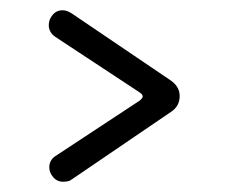

<svg xmlns="http://www.w3.org/2000/svg" viewBox="-20 -393 440 374"><path d="M103 -39Q91 -39 83.5 -48Q76 -57 76 -67Q76 -81 88 -89L252 -197Q258 -202 258 -205Q258 -209 252 -213L88 -321Q75 -330 75 -344Q75 -355 82.5 -364Q90 -373 102 -373Q111 -373 121 -366L313 -236Q330 -224 330 -206Q330 -186 313 -175L122 -45Q117 -41 112.5 -40Q108 -39 103 -39Z"/></svg>

Font: Dongle
Style: Regular
Weight: 400
Designer: Yanghee Ryu
Foundry: Yanghee Ryu
Version: Version 2.000